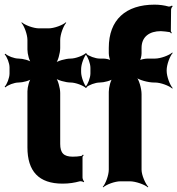

<svg xmlns="http://www.w3.org/2000/svg" viewBox="-40 -780 763 826"><path d="M229 10C258 10 281 6 303 0C308 -1 317 1 320 4L322 1C319 -2 315 -11 315 -16V-104C315 -107 318 -110 320 -112L317 -115C315 -113 312 -109 309 -109C298 -107 286 -106 273 -106C234 -106 219 -122 219 -161V-380C219 -401 209 -438 198 -449L195 -446C206 -435 243 -425 264 -425C285 -425 319 -412 330 -401L333 -404C322 -415 309 -449 309 -470V-483C309 -504 322 -538 333 -549L330 -552C319 -541 285 -528 264 -528C243 -528 206 -518 195 -507L198 -504C209 -515 219 -552 219 -573V-608C219 -632 233 -669 245 -682L243 -684C230 -672 193 -658 169 -658H128C104 -658 67 -672 54 -684L52 -682C64 -669 78 -632 78 -608V-567C78 -548 86 -517 96 -507L99 -510C89 -520 58 -528 40 -528C21 -528 -7 -539 -17 -549L-20 -546C-10 -536 1 -508 1 -490V-464C1 -445 -10 -417 -20 -407L-17 -404C-7 -414 21 -425 40 -425C58 -425 89 -433 99 -443L96 -446C86 -436 78 -405 78 -387V-146C78 -43 127 10 229 10Z M652 -646C666 -645 678 -644 689 -642C692 -642 695 -638 696 -636L699 -639C698 -641 695 -644 695 -647L696 -739C696 -743 700 -751 703 -753L700 -756C697 -754 690 -751 685 -752C667 -757 647 -760 625 -760C501 -760 428 -695 428 -574V-551C428 -540 432 -521 438 -515L441 -518C435 -524 416 -528 405 -528H389C370 -528 341 -539 331 -549L328 -546C338 -536 349 -507 349 -488V-464C349 -446 338 -417 328 -407L331 -404C341 -414 370 -425 389 -425C407 -425 439 -433 449 -443L446 -446C436 -436 428 -404 428 -385V-50C428 -26 414 11 402 24L404 26C417 14 454 0 478 0H519C543 0 583 14 596 26L598 24C586 11 569 -26 569 -50V-375C569 -399 558 -439 545 -451L543 -449C555 -436 598 -425 622 -425H627C651 -425 688 -411 701 -399L703 -401C691 -414 677 -451 677 -475V-478C677 -502 691 -539 703 -552L701 -554C688 -542 651 -528 627 -528H595C584 -528 562 -524 556 -518L559 -515C565 -521 569 -540 569 -551V-574C569 -622 603 -646 652 -646Z"/></svg>

Font: Asimov
Style: EdgeWide
Weight: 500
Designer: Google
Version: Version 2.000980: 2014